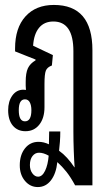

<svg xmlns="http://www.w3.org/2000/svg" viewBox="-20 -536 444 777"><path d="M133 221Q102 221 81 196Q60 171 60 133Q60 91 81 64.5Q102 38 136 38Q157 38 178 48Q178 33 178.5 20Q179 7 179 -4H224Q224 17 222.5 37.5Q221 58 219 74Q236 86 251.5 103Q267 120 281 141H282Q280 115 278.5 74.5Q277 34 277 -4V-329Q277 -449 196 -449Q159 -449 138 -423.5Q117 -398 114 -351L194 -313L190 -271Q171 -264 165.5 -250Q160 -236 160 -196V-102Q160 -58 139 -31.5Q118 -5 83 -5Q51 -5 32 -27.5Q13 -50 13 -90Q13 -126 30 -149.5Q47 -173 75 -173Q80 -173 85 -172Q84 -182 84 -189V-205Q84 -241 93 -260Q102 -279 124 -292V-295L41 -328V-340Q41 -423 83 -469.5Q125 -516 198 -516Q354 -516 354 -333V214H284Q266 181 249 159.5Q232 138 212 120Q207 167 186 194Q165 221 133 221ZM81 -45Q107 -45 107 -90Q107 -110 100.5 -122Q94 -134 81 -134Q56 -134 56 -90Q56 -45 81 -45ZM101 132Q101 152 111 165.5Q121 179 134 179Q151 179 162.5 155Q174 131 177 94Q156 82 138 82Q122 82 111.5 95.5Q101 109 101 132Z"/></svg>

Font: Noto Sans Thai Looped UI Condensed
Style: Regular
Weight: 400
Width: 3
Designer: Cadson Demak Team
Foundry: Cadson Demak Co., Ltd.
Version: Version 1.000; ttfautohint (v1.8.4.7-5d5b)